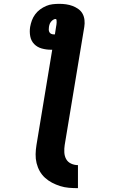

<svg xmlns="http://www.w3.org/2000/svg" viewBox="-20 -755 640 1000"><path d="M386 225Q362 225 338.5 223Q315 221 293 214Q271 207 251 196.5Q231 186 214.5 171Q198 156 187 136.5Q176 117 170.5 94.5Q165 72 165.5 48Q166 24 170 0L252 -496Q251 -496 249 -496Q247 -496 245 -496Q221 -496 197.5 -502.5Q174 -509 158 -525.5Q142 -542 137.5 -566Q133 -590 137 -615Q140 -632 146 -648.5Q152 -665 163 -680Q174 -695 189 -706Q204 -717 220.5 -724Q237 -731 254.5 -733Q272 -735 289 -735Q307 -735 324.5 -732.5Q342 -730 358 -724Q374 -718 388 -708Q402 -698 410 -683.5Q418 -669 420 -651Q422 -633 419 -615L317 0Q314 19 315 38.5Q316 58 324.5 73.5Q333 89 350 97Q367 105 386 105ZM259 -576Q261 -576 262.5 -576Q264 -576 266 -576L272 -615Q273 -621 274 -627Q275 -633 275 -638.5Q275 -644 274.5 -650Q274 -656 269 -656Q264 -656 259.5 -653.5Q255 -651 251.5 -648Q248 -645 245 -641Q242 -637 240 -633Q238 -629 237 -624.5Q236 -620 235 -615Q234 -608 234 -601Q234 -594 237 -588Q240 -582 246 -579Q252 -576 259 -576Z"/></svg>

Font: Iosevka Curly Slab HvExObl
Style: Regular
Weight: 900
Width: 7
Italic angle: -9°
Monospace: yes
Designer: Belleve Invis
Foundry: Belleve Invis
Version: Version 11.1.0; ttfautohint (v1.8.3)